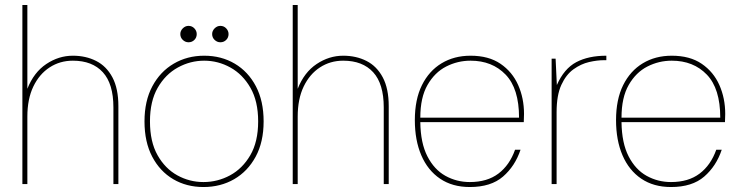

<svg xmlns="http://www.w3.org/2000/svg" viewBox="-20 -740 2977 772"><path d="M70 0V-720H90V-383Q116 -449 166 -482.5Q216 -516 273 -516Q325 -516 366.5 -495Q408 -474 432 -429Q456 -384 456 -313V0H436V-308Q436 -403 393.5 -449.5Q351 -496 273 -496Q221 -496 179.5 -469Q138 -442 114 -392Q90 -342 90 -271V0Z M798 12Q730 12 676.5 -19.5Q623 -51 592 -110Q561 -169 561 -252Q561 -334 592.5 -393Q624 -452 678.5 -484Q733 -516 801 -516Q870 -516 924 -484Q978 -452 1009 -393Q1040 -334 1040 -252Q1040 -169 1008 -110Q976 -51 921.5 -19.5Q867 12 798 12ZM798 -8Q855 -8 905 -35Q955 -62 986.5 -116Q1018 -170 1018 -252Q1018 -333 987 -387Q956 -441 906.5 -468.5Q857 -496 801 -496Q745 -496 695 -468.5Q645 -441 614 -387Q583 -333 583 -252Q583 -170 613.5 -116Q644 -62 693 -35Q742 -8 798 -8ZM738 -570Q725 -570 715 -579.5Q705 -589 705 -603Q705 -616 715 -626Q725 -636 738 -636Q752 -636 761.5 -626Q771 -616 771 -603Q771 -589 761.5 -579.5Q752 -570 738 -570ZM866 -570Q853 -570 843 -579.5Q833 -589 833 -603Q833 -616 843 -626Q853 -636 866 -636Q880 -636 889.5 -626Q899 -616 899 -603Q899 -589 889.5 -579.5Q880 -570 866 -570Z M1157 0V-720H1177V-383Q1203 -449 1253 -482.5Q1303 -516 1360 -516Q1412 -516 1453.5 -495Q1495 -474 1519 -429Q1543 -384 1543 -313V0H1523V-308Q1523 -403 1480.5 -449.5Q1438 -496 1360 -496Q1308 -496 1266.5 -469Q1225 -442 1201 -392Q1177 -342 1177 -271V0Z M1869 12Q1799 12 1749.5 -21.5Q1700 -55 1674 -115.5Q1648 -176 1648 -257Q1648 -340 1676.5 -397.5Q1705 -455 1755.5 -485.5Q1806 -516 1872 -516Q1945 -516 1992.5 -483.5Q2040 -451 2063.5 -398Q2087 -345 2087 -282Q2087 -272 2086.5 -265Q2086 -258 2086 -249H1670Q1671 -165 1698.5 -111.5Q1726 -58 1771 -33Q1816 -8 1869 -8Q1939 -8 1984 -42Q2029 -76 2051 -138H2073Q2051 -72 2002.5 -30Q1954 12 1869 12ZM1872 -496Q1820 -496 1774 -472.5Q1728 -449 1699 -398.5Q1670 -348 1670 -267H2067Q2067 -384 2013 -440Q1959 -496 1872 -496Z M2198 0V-504H2214L2219 -398Q2248 -464 2297 -490Q2346 -516 2418 -516V-498H2409Q2381 -498 2348.5 -490.5Q2316 -483 2286 -461.5Q2256 -440 2237 -398.5Q2218 -357 2218 -289V0Z M2678 12Q2608 12 2558.5 -21.5Q2509 -55 2483 -115.5Q2457 -176 2457 -257Q2457 -340 2485.5 -397.5Q2514 -455 2564.5 -485.5Q2615 -516 2681 -516Q2754 -516 2801.5 -483.5Q2849 -451 2872.5 -398Q2896 -345 2896 -282Q2896 -272 2895.5 -265Q2895 -258 2895 -249H2479Q2480 -165 2507.5 -111.5Q2535 -58 2580 -33Q2625 -8 2678 -8Q2748 -8 2793 -42Q2838 -76 2860 -138H2882Q2860 -72 2811.5 -30Q2763 12 2678 12ZM2681 -496Q2629 -496 2583 -472.5Q2537 -449 2508 -398.5Q2479 -348 2479 -267H2876Q2876 -384 2822 -440Q2768 -496 2681 -496Z"/></svg>

Font: DM Sans Thin
Style: Regular
Weight: 100
Designer: Colophon Foundry, Jonny Pinhorn
Foundry: Colophon Foundry
Version: Version 4.004; ttfautohint (v1.8.4.7-5d5b)